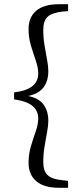

<svg xmlns="http://www.w3.org/2000/svg" viewBox="-20 -735 379 914"><path d="M47 -262V-295Q109 -303 135.5 -326Q162 -349 162 -385Q162 -413 150.5 -446Q139 -479 127.5 -517Q116 -555 116 -597Q116 -653 152.5 -684Q189 -715 262 -715H304V-682L278 -680Q226 -674 206 -654.5Q186 -635 186 -592Q186 -555 192 -519Q198 -483 204 -451.5Q210 -420 210 -396Q210 -350 187.5 -319.5Q165 -289 114 -278Q165 -268 187.5 -237Q210 -206 210 -160Q210 -137 204 -105.5Q198 -74 192 -37.5Q186 -1 186 36Q186 78 206 98Q226 118 278 123L304 126V159H262Q189 159 152.5 127.5Q116 96 116 40Q116 -2 127.5 -40Q139 -78 150.5 -111Q162 -144 162 -171Q162 -207 135.5 -230Q109 -253 47 -262Z"/></svg>

Font: Source Serif 4 Subhead
Style: Regular
Weight: 400
Designer: Frank Grießhammer
Foundry: Adobe Systems Incorporated
Version: Version 4.004;hotconv 1.0.117;makeotfexe 2.5.65602